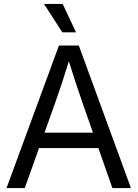

<svg xmlns="http://www.w3.org/2000/svg" viewBox="-20 -960 702 980"><path d="M13.2 0 280.8 -727.5H382.3L648.4 0H553.7L400.4 -437Q385.7 -479.5 366.9 -536.4Q348.1 -593.3 319.3 -684.6H343.3Q314.9 -592.8 296.1 -535.9Q277.3 -479 262.2 -437L106.4 0ZM150.4 -204.1V-282.7H510.7V-204.1ZM298.3 -794.9 204.6 -939.9H299.8L368.2 -794.9Z"/></svg>

Font: Inter 28pt
Style: Regular
Weight: 400
Designer: Rasmus Andersson
Foundry: rsms
Version: Version 4.001;git-66647c0bb